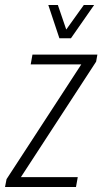

<svg xmlns="http://www.w3.org/2000/svg" viewBox="-47 -743 407 763"><path d="M-27 0 -21 -31 276 -487H75L82 -526H340L335 -498L36 -39H262L255 0ZM327 -723 235 -591H189L145 -723H183L224 -603H200L286 -723Z"/></svg>

Font: Archivo ExtraCondensed Thin
Style: Italic
Weight: 250
Width: 2
Italic angle: -10°
Designer: Hector Gatti
Foundry: Omnibus-Type
Version: Version 2.001